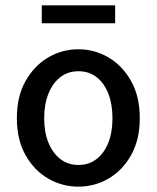

<svg xmlns="http://www.w3.org/2000/svg" viewBox="-20 -685 586 717"><path d="M273 12Q212 12 160 -18Q108 -48 75.5 -105.5Q43 -163 43 -244Q43 -325 75.5 -382.5Q108 -440 160 -470.5Q212 -501 273 -501Q333 -501 385 -470.5Q437 -440 469.5 -382.5Q502 -325 502 -244Q502 -163 469.5 -105.5Q437 -48 385 -18Q333 12 273 12ZM273 -69Q312 -69 340.5 -91Q369 -113 384.5 -152Q400 -191 400 -244Q400 -296 384.5 -335.5Q369 -375 340.5 -397Q312 -419 273 -419Q234 -419 205.5 -397Q177 -375 161 -335.5Q145 -296 145 -244Q145 -191 161 -152Q177 -113 205.5 -91Q234 -69 273 -69ZM136 -598V-665H410V-598Z"/></svg>

Font: Source Sans 3 Medium
Style: Regular
Weight: 500
Designer: Paul D. Hunt
Foundry: Adobe
Version: Version 3.052;hotconv 1.1.0;makeotfexe 2.6.0